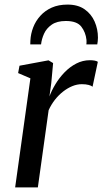

<svg xmlns="http://www.w3.org/2000/svg" viewBox="-20 -817 447 837"><path d="M46 0 112.5 -475.5 59 -498.5 65 -530.5 191.5 -554 211.5 -542 203.5 -454.5 195.5 -396.5Q205 -422.5 221.8 -450.2Q238.5 -478 261.5 -501.8Q284.5 -525.5 312.5 -540Q340.5 -554.5 372 -554.5Q383 -554.5 392.5 -552.8Q402 -551 406.5 -547.5L383.5 -439Q378.5 -443.5 366.2 -446.8Q354 -450 336.5 -450Q316 -450 295.2 -441.5Q274.5 -433 255 -417.8Q235.5 -402.5 219.2 -381.8Q203 -361 192 -336.5L145 0ZM112 -623.5Q112 -628 112.2 -632Q112.5 -636 112.5 -640.5Q114 -670 124.8 -697.8Q135.5 -725.5 155.8 -748Q176 -770.5 205.5 -783.8Q235 -797 274.5 -797Q319.5 -797 348.8 -776.5Q378 -756 392.5 -723Q407 -690 407 -652.5Q407 -644.5 406 -636.8Q405 -629 404 -623.5H356.5Q357 -628 357.2 -632.2Q357.5 -636.5 357 -643Q353.5 -676 334.5 -700.8Q315.5 -725.5 267 -725.5Q228.5 -725.5 205.5 -709.5Q182.5 -693.5 172 -670Q161.5 -646.5 159 -623.5Z"/></svg>

Font: Merriweather 48pt
Style: Italic
Weight: 400
Italic angle: -7.8°
Version: Version 2.101